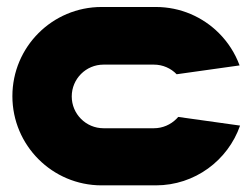

<svg xmlns="http://www.w3.org/2000/svg" viewBox="-20 -539 730 558"><path d="M497.9 -199.2C496.3 -197.2 494.4 -195.2 492.6 -193.4C475.8 -176.7 452.7 -166.3 427.2 -166.3H280.9C229.8 -166.3 188.5 -207.7 188.5 -258.7C188.5 -309.8 229.8 -351.2 280.9 -351.2H427.2C453.2 -351.2 476.7 -340.5 493.4 -323.2L676.3 -348.9C663.2 -384.5 642.6 -416.4 616.2 -442.8C569.4 -489.6 504.6 -518.7 433 -518.7H275.2C132.1 -518.7 16 -402.7 16 -259.5C16 -116.4 132.1 -0.3 275.2 -0.3H433C546.2 -0.3 642.4 -72.9 677.7 -174L497.9 -199.2Z"/></svg>

Font: JUMBOTRON
Style: Regular
Weight: 400
Designer: Ian Langley
Foundry: Ian Langley
Version: Version 1.005;Fontself Maker 3.5.8